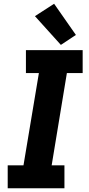

<svg xmlns="http://www.w3.org/2000/svg" viewBox="-20 -1002 472 1022"><path d="M21 0H323V-122H255L336 -613H420V-735H118V-613H187L105 -122H21ZM304 -763 384 -816 268 -982 166 -916Z"/></svg>

Font: Iosevka Sparkle Heavy
Style: Italic
Weight: 900
Italic angle: -9°
Designer: Belleve Invis
Foundry: Belleve Invis
Version: Version 4.5.0; ttfautohint (v1.8.3)